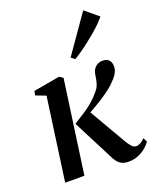

<svg xmlns="http://www.w3.org/2000/svg" viewBox="-152 -909 824 1009"><g transform="rotate(-20 260.0 -404.0)"><path d="M39 0 103.5 -463.5 47.5 -485 52 -508.5 199 -534.5 219.5 -521 146.5 0ZM391 10.5Q369.5 10.5 354.2 3.2Q339 -4 328 -18.5Q317 -33 307 -55L195.5 -272.5Q229.5 -293.5 257 -311.5Q284.5 -329.5 306.2 -348.2Q328 -367 345.5 -388Q366.5 -410 373 -434.2Q379.5 -458.5 381.5 -476.5Q384 -496.5 392.8 -509.5Q401.5 -522.5 414.5 -529Q427.5 -535.5 441.5 -535.5Q467 -535.5 478.2 -522Q489.5 -508.5 489.5 -489Q490 -469.5 480 -451.2Q470 -433 453.5 -417Q438.5 -399.5 413.2 -380.2Q388 -361 358.5 -342.5Q329 -324 300.8 -308.2Q272.5 -292.5 250 -281.5L282 -315.5L405.5 -102.5Q418 -80.5 430.2 -66.5Q442.5 -52.5 456.5 -52.5Q466.5 -52.5 478.8 -58.5Q491 -64.5 505 -79L517 -56.5Q507.5 -42 489.5 -26.5Q471.5 -11 446.5 -0.2Q421.5 10.5 391 10.5ZM291 -608.5 438 -819 512 -757.5Q501 -744 483.8 -726.5Q466.5 -709 444.8 -690.5Q423 -672 399.8 -653.8Q376.5 -635.5 353.5 -619.5Q330.5 -603.5 311 -592Z"/></g></svg>

Font: Merriweather 96pt Medium
Style: Italic
Weight: 500
Italic angle: -7.8°
Version: Version 2.101